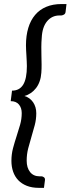

<svg xmlns="http://www.w3.org/2000/svg" viewBox="-20 -786 349 950"><path d="M309 -766 304.5 -727.5Q303.5 -717.5 295.8 -713.5Q288 -709.5 283 -709.5H274.5Q237 -709.5 213 -680.8Q189 -652 186.5 -599Q184.5 -575.5 184.5 -553.2Q184.5 -531 185 -509.2Q185.5 -487.5 185.8 -466.8Q186 -446 184.5 -426Q183 -403 176.2 -383.8Q169.5 -364.5 158.2 -350Q147 -335.5 132.2 -325.5Q117.5 -315.5 101 -311Q128 -303 143.8 -280Q159.5 -257 159.5 -225.5Q159.5 -195.5 152 -167Q144.5 -138.5 135.8 -109.8Q127 -81 119.5 -51.8Q112 -22.5 112 9Q112 44 128.8 65.2Q145.5 86.5 176.5 86.5H185.5Q191 86.5 197.2 91Q203.5 95.5 202.5 105L197.5 143.5H172.5Q138.5 143.5 113 133.5Q87.5 123.5 70.5 105.8Q53.5 88 45 63.5Q36.5 39 36.5 10Q36.5 -23 44.5 -53Q52.5 -83 62 -111.8Q71.5 -140.5 79.5 -168.8Q87.5 -197 87.5 -226.5Q87.5 -252.5 73.5 -269Q59.5 -285.5 33 -285.5L39.5 -337.5Q76.5 -337.5 94.8 -367.2Q113 -397 113 -459Q113 -470 112.2 -483.2Q111.5 -496.5 110.8 -510.2Q110 -524 109.2 -537.2Q108.5 -550.5 108.5 -561.5Q108.5 -610 120 -648Q131.5 -686 153.8 -712.2Q176 -738.5 208.8 -752.2Q241.5 -766 284.5 -766Z"/></svg>

Font: Lato 2
Style: Italic
Weight: 400
Italic angle: -7°
Designer: Lukasz Dziedzic with Adam Twardoch and Botio Nikoltchev
Foundry: tyPoland Lukasz Dziedzic
Version: Version 2.015; 2015-08-06; http://www.latofonts.com/